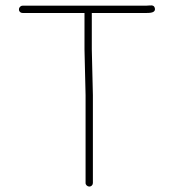

<svg xmlns="http://www.w3.org/2000/svg" viewBox="-20 -647 642 709"><path d="M64 -599H292V-465C292 -438 294 -407 294 -380C294 -358 296 -320 296 -296V29C296 36 303 42 310 42C317 42 323 36 323 29V-296C323 -321 321 -357 321 -380C321 -407 319 -438 319 -465V-599H519C535 -599 555 -600 552 -616C549 -632 534 -626 519 -626H64C56 -626 50 -620 50 -612C50 -604 56 -599 64 -599Z"/></svg>

Font: Electronic
Style: Lt
Weight: 300
Version: Version 1.011